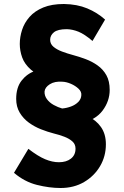

<svg xmlns="http://www.w3.org/2000/svg" viewBox="-20 -756 619 961"><path d="M384 -139 329 -192Q379 -192 420 -173.5Q461 -155 485.5 -120Q510 -85 510 -34Q510 26 481 75.5Q452 125 401 155Q350 185 283 185Q227 185 165 169.5Q103 154 50 109L122 -11Q170 26 206 41Q242 56 275 56Q312 56 335 38Q358 20 358 -12Q358 -34 342.5 -48Q327 -62 302.5 -71.5Q278 -81 249 -88Q218 -96 185 -109Q152 -122 124 -142.5Q96 -163 78.5 -192.5Q61 -222 61 -261Q61 -318 88 -352.5Q115 -387 155.5 -401Q196 -415 236 -412L225 -360Q167 -379 135 -407Q103 -435 91 -468.5Q79 -502 79 -536Q79 -571 90.5 -606.5Q102 -642 128 -671.5Q154 -701 196.5 -718.5Q239 -736 300 -736Q366 -735 416.5 -714Q467 -693 506 -658L443 -551Q403 -585 373.5 -597Q344 -609 315 -610Q269 -610 250 -594.5Q231 -579 231 -557Q231 -536 247.5 -522Q264 -508 290.5 -498Q317 -488 347 -480Q377 -472 409 -460Q441 -448 468.5 -428.5Q496 -409 512.5 -379.5Q529 -350 529 -306Q529 -250 493.5 -202.5Q458 -155 384 -139ZM387 -279Q389 -297 373 -312Q357 -327 335 -336.5Q313 -346 293 -347Q254 -350 229.5 -334.5Q205 -319 203 -298Q202 -277 215 -259.5Q228 -242 249 -230.5Q270 -219 291 -213Q314 -215 335.5 -223Q357 -231 371.5 -245.5Q386 -260 387 -279Z"/></svg>

Font: Reem Kufi
Style: Regular
Weight: 400
Designer: Khaled Hosny
Version: Version 1.6